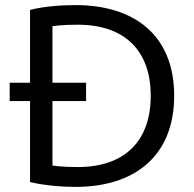

<svg xmlns="http://www.w3.org/2000/svg" viewBox="-20 -723 760 754"><path d="M664 -347C664 -108 506 11 277 11C221 11 152 5 98 -8V-326H18V-398H98V-684C151 -698 221 -703 277 -703C505 -703 664 -587 664 -347ZM186 -326V-73C193 -72 223 -67 285 -67C475 -67 572 -174 572 -347C572 -519 475 -626 285 -626C223 -626 193 -621 186 -620V-398H318V-326Z"/></svg>

Font: Repo Regular
Style: Regular
Weight: 400
Designer: Stefan Peev
Foundry: Context Ltd
Version: Version 1.502